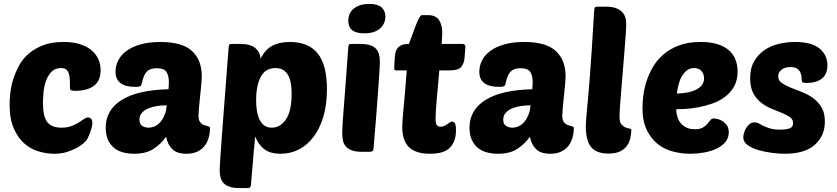

<svg xmlns="http://www.w3.org/2000/svg" viewBox="-20 -774 4270 979"><path d="M293 -123Q322 -123 343.5 -131Q365 -139 381 -149Q397 -159 408 -167Q419 -175 428 -175Q451 -175 451 -145Q451 -138 448 -125.5Q445 -113 440 -99.5Q435 -86 429.5 -74Q424 -62 419 -56Q414 -51 401.5 -40Q389 -29 368 -18Q347 -7 319 1.5Q291 10 257 10Q219 10 178.5 -1.5Q138 -13 105 -41.5Q72 -70 50.5 -118.5Q29 -167 29 -240Q29 -266 32.5 -299.5Q36 -333 47 -368.5Q58 -404 76.5 -438.5Q95 -473 126 -500Q157 -527 200.5 -543.5Q244 -560 304 -560Q353 -560 388.5 -548.5Q424 -537 447 -517.5Q470 -498 481.5 -472Q493 -446 493 -416Q493 -362 459 -336.5Q425 -311 363 -311Q348 -311 342.5 -313.5Q337 -316 337 -325Q337 -349 336 -368Q335 -387 330.5 -400Q326 -413 317 -420Q308 -427 291 -427Q260 -427 241.5 -407Q223 -387 213.5 -358.5Q204 -330 201.5 -300Q199 -270 199 -250Q199 -179 221.5 -151Q244 -123 293 -123Z M519 -123Q519 -213 600 -264Q681 -315 839 -319Q840 -330 840.5 -337.5Q841 -345 841 -356Q841 -388 829 -407Q817 -426 779 -426Q758 -426 745 -420Q732 -414 724 -403.5Q716 -393 711 -378Q706 -363 702 -345Q700 -336 693 -333.5Q686 -331 671 -331Q569 -331 569 -408Q569 -439 583.5 -467Q598 -495 626.5 -515.5Q655 -536 698 -548Q741 -560 798 -560Q909 -560 959 -514Q1009 -468 1009 -384Q1009 -373 1006.5 -344.5Q1004 -316 1000.5 -284.5Q997 -253 994.5 -225Q992 -197 992 -186Q992 -161 1001 -150.5Q1010 -140 1021.5 -136Q1033 -132 1042 -130Q1051 -128 1051 -120Q1051 -98 1045 -75Q1039 -52 1025.5 -33Q1012 -14 988.5 -2Q965 10 931 10Q883 10 859 -13Q835 -36 827 -77Q803 -42 764.5 -16Q726 10 664 10Q634 10 607.5 3Q581 -4 561.5 -20Q542 -36 530.5 -61.5Q519 -87 519 -123ZM830 -237Q804 -237 779 -233Q754 -229 734.5 -220.5Q715 -212 703 -198Q691 -184 691 -164Q691 -141 705.5 -132Q720 -123 737 -123Q753 -123 769 -130Q785 -137 797.5 -151.5Q810 -166 819 -187Q828 -208 830 -237Z M1458 -560Q1552 -560 1599.5 -502Q1647 -444 1647 -319Q1647 -241 1629 -180Q1611 -119 1579 -76.5Q1547 -34 1504 -12Q1461 10 1411 10Q1358 10 1328 -13Q1298 -36 1281 -78Q1278 -42 1276 -23Q1274 -4 1273 7.5Q1272 19 1271.5 28Q1271 37 1269.5 52Q1268 67 1266 93Q1264 119 1260 165Q1259 177 1255 181Q1251 185 1238 185H1202Q1171 185 1151.5 178.5Q1132 172 1120.5 160Q1109 148 1104.5 130.5Q1100 113 1100 90Q1100 80 1103 36Q1106 -8 1110.5 -69.5Q1115 -131 1120.5 -202Q1126 -273 1131 -337.5Q1136 -402 1139.5 -452Q1143 -502 1145 -521Q1146 -543 1150 -547Q1153 -550 1166 -550H1205Q1259 -550 1283.5 -527.5Q1308 -505 1308 -474Q1331 -520 1367.5 -540Q1404 -560 1458 -560ZM1385 -427Q1334 -427 1310 -383Q1286 -339 1286 -263Q1286 -237 1289.5 -212Q1293 -187 1302 -167Q1311 -147 1326.5 -135Q1342 -123 1366 -123Q1409 -123 1438 -165Q1467 -207 1467 -297Q1467 -322 1463.5 -345.5Q1460 -369 1451 -387Q1442 -405 1426 -416Q1410 -427 1385 -427Z M1827 0Q1796 0 1776.5 -6.5Q1757 -13 1745.5 -25Q1734 -37 1729.5 -54.5Q1725 -72 1725 -95Q1725 -110 1726.5 -137.5Q1728 -165 1732 -213.5Q1736 -262 1741.5 -336.5Q1747 -411 1755 -521Q1756 -543 1760 -547Q1763 -550 1776 -550H1815Q1846 -550 1865.5 -544Q1885 -538 1896.5 -526Q1908 -514 1912.5 -497Q1917 -480 1917 -459Q1917 -444 1915 -414Q1913 -384 1909.5 -332.5Q1906 -281 1900 -204.5Q1894 -128 1885 -20Q1884 -8 1880 -4Q1876 0 1863 0ZM1756 -668Q1756 -708 1785 -731Q1814 -754 1863 -754Q1906 -754 1925.5 -736.5Q1945 -719 1945 -690Q1945 -653 1917.5 -628.5Q1890 -604 1837 -604Q1756 -604 1756 -668Z M2220 -415Q2217 -377 2213.5 -340Q2210 -303 2207 -270Q2204 -237 2202.5 -211Q2201 -185 2201 -171Q2201 -145 2207 -136.5Q2213 -128 2227 -128Q2238 -128 2246 -132Q2254 -136 2261 -141Q2268 -146 2273.5 -150Q2279 -154 2286 -154Q2293 -154 2299 -146Q2305 -138 2305 -109Q2305 -54 2275 -22Q2245 10 2172 10Q2100 10 2065.5 -23.5Q2031 -57 2031 -126Q2031 -141 2032.5 -161.5Q2034 -182 2037 -215Q2040 -248 2044.5 -296Q2049 -344 2054 -415H2001Q1993 -415 1991.5 -418.5Q1990 -422 1990 -429L1993 -480Q1994 -493 1996.5 -505.5Q1999 -518 2006.5 -528Q2014 -538 2028 -544Q2042 -550 2065 -550Q2072 -568 2081 -593Q2090 -618 2099 -641.5Q2108 -665 2116.5 -681Q2125 -697 2132 -697H2161Q2203 -697 2219 -671Q2235 -645 2235 -609Q2235 -589 2232 -550H2337Q2353 -550 2353 -536L2349 -482Q2347 -452 2332.5 -433.5Q2318 -415 2273 -415Z M2374 -123Q2374 -213 2455 -264Q2536 -315 2694 -319Q2695 -330 2695.5 -337.5Q2696 -345 2696 -356Q2696 -388 2684 -407Q2672 -426 2634 -426Q2613 -426 2600 -420Q2587 -414 2579 -403.5Q2571 -393 2566 -378Q2561 -363 2557 -345Q2555 -336 2548 -333.5Q2541 -331 2526 -331Q2424 -331 2424 -408Q2424 -439 2438.5 -467Q2453 -495 2481.5 -515.5Q2510 -536 2553 -548Q2596 -560 2653 -560Q2764 -560 2814 -514Q2864 -468 2864 -384Q2864 -373 2861.5 -344.5Q2859 -316 2855.5 -284.5Q2852 -253 2849.5 -225Q2847 -197 2847 -186Q2847 -161 2856 -150.5Q2865 -140 2876.5 -136Q2888 -132 2897 -130Q2906 -128 2906 -120Q2906 -98 2900 -75Q2894 -52 2880.5 -33Q2867 -14 2843.5 -2Q2820 10 2786 10Q2738 10 2714 -13Q2690 -36 2682 -77Q2658 -42 2619.5 -16Q2581 10 2519 10Q2489 10 2462.5 3Q2436 -4 2416.5 -20Q2397 -36 2385.5 -61.5Q2374 -87 2374 -123ZM2685 -237Q2659 -237 2634 -233Q2609 -229 2589.5 -220.5Q2570 -212 2558 -198Q2546 -184 2546 -164Q2546 -141 2560.5 -132Q2575 -123 2592 -123Q2608 -123 2624 -130Q2640 -137 2652.5 -151.5Q2665 -166 2674 -187Q2683 -208 2685 -237Z M3083 9Q3021 9 2994 -24Q2967 -57 2967 -133Q2967 -145 2968.5 -163Q2970 -181 2972.5 -209.5Q2975 -238 2979 -280Q2983 -322 2987.5 -382Q2992 -442 2997.5 -523Q3003 -604 3009 -711Q3010 -733 3014 -737Q3017 -740 3030 -740H3069Q3099 -740 3119 -733Q3139 -726 3151 -714Q3163 -702 3168 -686.5Q3173 -671 3173 -654Q3173 -634 3170.5 -596.5Q3168 -559 3164 -512Q3160 -465 3156 -414Q3152 -363 3148 -316.5Q3144 -270 3141.5 -233Q3139 -196 3139 -177Q3139 -151 3148.5 -140Q3158 -129 3169 -124.5Q3180 -120 3189.5 -118.5Q3199 -117 3199 -112Q3199 -90 3194 -68.5Q3189 -47 3176 -29.5Q3163 -12 3140.5 -1.5Q3118 9 3083 9Z M3500 10Q3456 10 3412.5 -1Q3369 -12 3334.5 -39Q3300 -66 3278 -111Q3256 -156 3256 -224Q3256 -249 3260 -284Q3264 -319 3275.5 -356Q3287 -393 3307.5 -429.5Q3328 -466 3361 -495Q3394 -524 3441 -542Q3488 -560 3553 -560Q3605 -560 3641 -548Q3677 -536 3699 -515.5Q3721 -495 3731 -468Q3741 -441 3741 -410Q3741 -364 3722.5 -332Q3704 -300 3674.5 -278.5Q3645 -257 3609 -245Q3573 -233 3538 -226.5Q3503 -220 3473.5 -218.5Q3444 -217 3428 -217Q3428 -198 3433.5 -179.5Q3439 -161 3450 -147Q3461 -133 3479 -124Q3497 -115 3523 -115Q3549 -115 3563.5 -123.5Q3578 -132 3587 -142.5Q3596 -153 3602.5 -161.5Q3609 -170 3620 -170Q3625 -170 3637.5 -167.5Q3650 -165 3663 -157Q3676 -149 3686 -135Q3696 -121 3696 -99Q3696 -70 3678 -49Q3660 -28 3631.5 -15Q3603 -2 3568 4Q3533 10 3500 10ZM3519 -427Q3497 -427 3481.5 -414.5Q3466 -402 3455.5 -383Q3445 -364 3439.5 -341Q3434 -318 3431 -297Q3493 -298 3531.5 -318Q3570 -338 3570 -375Q3570 -395 3557.5 -411Q3545 -427 3519 -427Z M4034 -560Q4119 -560 4159 -526.5Q4199 -493 4199 -441Q4199 -397 4171.5 -374Q4144 -351 4092 -351Q4078 -351 4073 -354Q4068 -357 4068 -365Q4068 -374 4066.5 -385.5Q4065 -397 4059.5 -407.5Q4054 -418 4042.5 -425Q4031 -432 4010 -432Q3982 -432 3965 -418.5Q3948 -405 3948 -385Q3948 -364 3965.5 -351.5Q3983 -339 4009.5 -328Q4036 -317 4067 -305.5Q4098 -294 4124.5 -275Q4151 -256 4168.5 -227.5Q4186 -199 4186 -154Q4186 -82 4135 -36Q4084 10 3982 10Q3954 10 3917.5 5.5Q3881 1 3848 -8.5Q3815 -18 3792.5 -34Q3770 -50 3770 -74Q3770 -83 3773.5 -96Q3777 -109 3784.5 -121Q3792 -133 3802.5 -141.5Q3813 -150 3828 -150Q3840 -150 3850 -144Q3860 -138 3873.5 -131.5Q3887 -125 3907 -119Q3927 -113 3960 -113Q3985 -113 4004.5 -119Q4024 -125 4024 -146Q4024 -165 4008 -176.5Q3992 -188 3967.5 -198Q3943 -208 3914.5 -219.5Q3886 -231 3861.5 -250Q3837 -269 3821 -298.5Q3805 -328 3805 -375Q3805 -426 3825.5 -461.5Q3846 -497 3878.5 -519Q3911 -541 3952 -550.5Q3993 -560 4034 -560Z"/></svg>

Font: PoetsenOne
Style: Regular
Weight: 400
Designer: Rodrigo Fuenzalida, Pablo Impallari
Foundry: Pablo Impallari, Rodrigo Fuenzalida
Version: Version 1.000; ttfautohint (v0.8) -G 200 -r 50